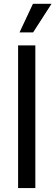

<svg xmlns="http://www.w3.org/2000/svg" viewBox="-20 -959 283 979"><path d="M160.2 -727.5H72.3V0H160.2ZM79.6 -793.9H148.9L242.7 -939.5H147.9Z"/></svg>

Font: Raveo Display Display
Style: Regular
Weight: 400
Designer: Jakub Foglar, Rasmus Andersson (Inter)
Foundry: Jakubfoglar.com
Version: Version 1.100;Glyphs 3.2.3 (3260)